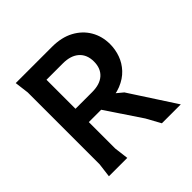

<svg xmlns="http://www.w3.org/2000/svg" viewBox="-179 -860 1020 1020"><g transform="rotate(-45 331.0 -350.0)"><path d="M78 0 88 -80V-620L78 -700H350Q422 -700 473 -672.5Q524 -645 551.5 -598Q579 -551 579 -492Q579 -452 565.5 -414Q552 -376 523.5 -345.5Q495 -315 450.5 -297Q406 -279 343 -279H206V-80L216 0ZM476 0 432 -80 268 -325H369L451 -257L618 0ZM206 -379H331Q390 -379 421.5 -407.5Q453 -436 453 -487Q453 -539 420.5 -568Q388 -597 329 -597H206Z"/></g></svg>

Font: AR One Sans SemiBold
Style: Regular
Weight: 600
Designer: Niteesh Yadav
Foundry: Niteesh Yadav
Version: Version 1.001;gftools[0.9.33]